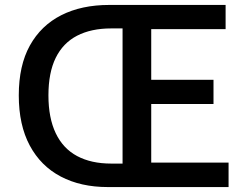

<svg xmlns="http://www.w3.org/2000/svg" viewBox="-20 -757 1002 777"><path d="M416 0Q307 0 226 -42.5Q145 -85 100.5 -168Q56 -251 56 -371Q56 -492 101 -573Q146 -654 228 -695.5Q310 -737 422 -737H893V-639H592V-434H844V-336H592V-99H905V0ZM430 -95H476V-642H430Q349 -642 292 -612.5Q235 -583 205.5 -523Q176 -463 176 -371Q176 -280 205.5 -218Q235 -156 292 -125.5Q349 -95 430 -95Z"/></svg>

Font: Noto Sans KR Medium
Style: Regular
Weight: 500
Designer: Ryoko NISHIZUKA  (kana, bopomofo & ideographs); Paul D. Hunt (Latin, Greek & Cyrillic); Sandoll Communications , Soo-you
Foundry: Adobe
Version: Version 2.004-H2;hotconv 1.0.118;makeotfexe 2.5.65603